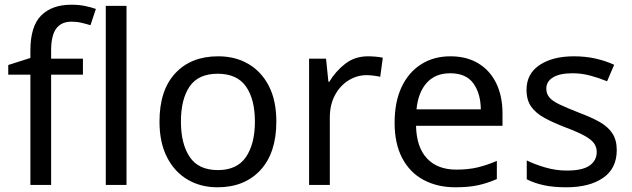

<svg xmlns="http://www.w3.org/2000/svg" viewBox="-20 -785 2683 815"><path d="M332 -468H197V0H109V-468H15V-509L109 -539V-570Q109 -674 155 -719.5Q201 -765 283 -765Q315 -765 341.5 -759.5Q368 -754 387 -747L364 -678Q348 -683 327 -688Q306 -693 284 -693Q240 -693 218.5 -663.5Q197 -634 197 -571V-536H332Z M517 0H429V-760H517Z M1153 -269Q1153 -136 1085.5 -63Q1018 10 903 10Q832 10 776.5 -22.5Q721 -55 689 -117.5Q657 -180 657 -269Q657 -402 724 -474Q791 -546 906 -546Q979 -546 1034.5 -513.5Q1090 -481 1121.5 -419.5Q1153 -358 1153 -269ZM748 -269Q748 -174 785.5 -118.5Q823 -63 905 -63Q986 -63 1024 -118.5Q1062 -174 1062 -269Q1062 -364 1024 -418Q986 -472 904 -472Q822 -472 785 -418Q748 -364 748 -269Z M1542 -546Q1557 -546 1574.5 -544.5Q1592 -543 1605 -540L1594 -459Q1581 -462 1565.5 -464Q1550 -466 1536 -466Q1495 -466 1459 -443.5Q1423 -421 1401.5 -380.5Q1380 -340 1380 -286V0H1292V-536H1364L1374 -438H1378Q1404 -482 1445 -514Q1486 -546 1542 -546Z M1892 -546Q1961 -546 2010.5 -516Q2060 -486 2086.5 -431.5Q2113 -377 2113 -304V-251H1746Q1748 -160 1792.5 -112.5Q1837 -65 1917 -65Q1968 -65 2007.5 -74.5Q2047 -84 2089 -102V-25Q2048 -7 2008 1.5Q1968 10 1913 10Q1837 10 1778.5 -21Q1720 -52 1687.5 -113.5Q1655 -175 1655 -264Q1655 -352 1684.5 -415Q1714 -478 1767.5 -512Q1821 -546 1892 -546ZM1891 -474Q1828 -474 1791.5 -433.5Q1755 -393 1748 -321H2021Q2020 -389 1989 -431.5Q1958 -474 1891 -474Z M2598 -148Q2598 -70 2540 -30Q2482 10 2384 10Q2328 10 2287.5 1Q2247 -8 2216 -24V-104Q2248 -88 2293.5 -74.5Q2339 -61 2386 -61Q2453 -61 2483 -82.5Q2513 -104 2513 -140Q2513 -160 2502 -176Q2491 -192 2462.5 -208Q2434 -224 2381 -244Q2329 -264 2292 -284Q2255 -304 2235 -332Q2215 -360 2215 -404Q2215 -472 2270.5 -509Q2326 -546 2416 -546Q2465 -546 2507.5 -536.5Q2550 -527 2587 -510L2557 -440Q2523 -454 2486 -464Q2449 -474 2410 -474Q2356 -474 2327.5 -456.5Q2299 -439 2299 -409Q2299 -387 2312 -371.5Q2325 -356 2355.5 -341.5Q2386 -327 2437 -307Q2488 -288 2524 -268Q2560 -248 2579 -219.5Q2598 -191 2598 -148Z"/></svg>

Font: Noto Sans PhagsPa
Style: Regular
Weight: 400
Designer: Monotype Design Team
Foundry: Monotype Imaging Inc.
Version: Version 2.004; ttfautohint (v1.8.4.7-5d5b)